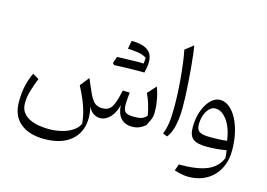

<svg xmlns="http://www.w3.org/2000/svg" viewBox="-125 -991 2112 1519"><g transform="rotate(15 931.0 -231.5)"><path d="M981.9 6.1Q1012.3 6.1 1037.4 -3.6Q1062.5 -13.4 1088.7 -34.6Q1105.5 -66.6 1113.6 -85.5Q1121.8 -104.4 1124.3 -118.4Q1126.8 -132.5 1126.8 -149.5Q1126.8 -186.9 1122.2 -222.5Q1117.6 -258 1109.4 -290.6Q1101.2 -323.2 1089.6 -351.6L1027.2 -282.6Q1045.5 -244 1059.1 -200.8Q1072.7 -157.7 1080 -110.5Q1062.7 -89.7 1040.9 -81.5Q1019.1 -73.4 978.7 -73.4Q924.5 -73.4 906.4 -89.3Q888.2 -105.1 888.2 -149.6Q888.2 -162.7 889.5 -182.2Q890.8 -201.7 892.6 -220.4Q894.3 -239 895.8 -249.6L838.7 -251.6Q823.1 -181 807.9 -142.5Q792.8 -104 771.7 -89Q750.6 -74 717.1 -74Q671.1 -74 646.6 -101.4Q622 -128.8 601.5 -176.7L557.3 -278.7L498.5 -203.9Q527.5 -148.4 547.7 -99.9Q567.9 -51.5 580 -6.3Q592 38.9 595.9 85.2Q580.5 120.7 543 145.3Q505.5 170 455.4 182.4Q405.3 194.9 351.4 194.9Q310.6 194.9 269 188.1Q227.4 181.2 193 164.6Q158.5 148 137.3 118.7Q116.1 89.4 116.1 44.1Q116.1 -6.7 133.2 -62Q150.3 -117.2 169.6 -166.5L119.1 -196.7Q92.7 -140.5 80 -82.9Q67.4 -25.4 67.4 46.7Q67.4 160.9 139 220.5Q210.6 280.1 336.3 280.1Q443.9 280.1 516.6 239.5Q589.3 198.8 618.3 122.4Q647.4 46.1 623.6 -61.4Q642.2 -23.7 667.9 -8.8Q693.6 6.1 720.3 6.1Q762.7 6.1 800 -32Q837.3 -70.1 852.5 -135.8Q856.7 -66.5 889.6 -30.2Q922.6 6.1 981.9 6.1ZM941.2 -497.9Q948.7 -484.8 955.6 -473.6Q962.4 -462.3 970 -450.3Q986.5 -518 974.9 -561.8Q963.3 -605.7 921.4 -627.3Q879.4 -648.8 804.3 -649.1Q800.8 -632.8 797.8 -616.5Q794.9 -600.3 791.9 -581.6Q833.5 -579.7 862.5 -575.9Q891.4 -572.2 911.4 -565.6Q931.3 -558.9 946.2 -548.2Q945.7 -535.3 944.4 -523Q943.1 -510.7 941.2 -497.9ZM719.8 -428.3Q752.1 -440.2 784.2 -452Q816.3 -463.9 848.3 -476.5Q880.4 -489.1 912.3 -501.5Q902.6 -501.5 882.6 -501.1Q862.6 -500.8 836.5 -499.9Q810.3 -499 781.3 -498.3Q752.4 -497.6 725.3 -496.5Q720.5 -482.9 716 -469.3Q711.4 -455.7 706.6 -441.1Q710.1 -437.9 713.3 -434.7Q716.5 -431.4 719.8 -428.3ZM916.4 -433.4Q931.9 -433.4 941.7 -433.4Q951.6 -433.3 957.4 -433.3Q963.3 -433.3 966.7 -433.3Q968.1 -439.3 968.8 -446.5Q969.6 -453.7 970 -461.1Q970.4 -468.6 970.4 -474.2Q970.4 -490.9 959 -496.2Q947.5 -501.5 912.3 -501.5Q877.8 -492 843.3 -481.9Q808.9 -471.7 774.7 -461.6Q740.6 -451.5 706.6 -441.1Q710.1 -437.9 713.3 -434.7Q716.5 -431.4 719.8 -428.3Q750.8 -429.6 784.4 -430.8Q817.9 -432.1 851.5 -432.7Q885 -433.4 916.4 -433.4Z M1291.7 -742.5 1224.8 -689.8Q1234.3 -643.1 1241.8 -586.3Q1249.2 -529.4 1254.7 -467.8Q1260.2 -406.1 1263.1 -345.3Q1266 -284.5 1266 -229.9Q1266 -149.3 1258.6 -98.8Q1251.3 -48.4 1233.7 -5.9L1270.8 8.6Q1300.7 -28.2 1315.7 -93.8Q1330.6 -159.4 1330.6 -248.1Q1330.6 -287.1 1328.5 -339Q1326.3 -390.9 1322.4 -448.3Q1318.5 -505.7 1313.6 -561.7Q1308.7 -617.7 1303.1 -664.8Q1297.5 -711.9 1291.7 -742.5Z M1738.6 -80.7Q1705.7 -76.7 1669.2 -75.3Q1632.8 -73.9 1601.2 -73.9Q1538.5 -73.9 1513.4 -89.6Q1488.4 -105.3 1488.4 -148.3Q1488.4 -190.8 1501.3 -226.2Q1514.3 -261.6 1535.9 -282.8Q1557.5 -304.1 1583.7 -304.1Q1636.3 -304.1 1679.7 -245.4Q1723.2 -186.7 1738.6 -80.7ZM1516.1 273.6Q1578.4 273.6 1629.7 253Q1681 232.3 1718.3 194.1Q1755.6 155.8 1776 102.7Q1796.3 49.5 1796.3 -15.9Q1796.3 -94.9 1780.9 -161.5Q1765.4 -228.1 1738.4 -276.9Q1711.3 -325.7 1676.7 -352.6Q1642.2 -379.5 1603.6 -379.5Q1572.2 -379.5 1543.9 -358.8Q1515.6 -338.1 1494 -301.7Q1472.4 -265.3 1460 -216.9Q1447.7 -168.4 1447.7 -112.4Q1447.7 -45.7 1481.6 -19.8Q1515.4 6.1 1591.6 6.1Q1632.6 6.1 1674.2 2.6Q1715.7 -0.9 1753.9 -7.6Q1756.6 9.6 1758.3 23.9Q1760.1 38.2 1760.5 55.8Q1728 132.7 1646.3 166.3Q1564.6 199.9 1417.6 198.9L1398.9 252.5Q1418.2 258.8 1437.8 263.6Q1457.4 268.4 1477.4 271Q1497.4 273.6 1516.1 273.6Z"/></g></svg>

Font: Pinar-VF-FD
Style: Regular
Weight: 300
Designer: Amin Abedi
Version: Version 3.0